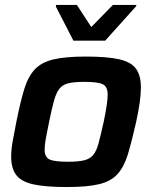

<svg xmlns="http://www.w3.org/2000/svg" viewBox="-20 -746 614 774"><path d="M249 8Q162 8 113.5 -3Q65 -14 45 -41Q25 -68 25 -115Q25 -142 31 -176Q37 -210 46 -255Q62 -335 77.5 -386Q93 -437 120 -466Q147 -495 195.5 -506.5Q244 -518 325 -518Q412 -518 460.5 -507Q509 -496 528.5 -468.5Q548 -441 548 -394Q548 -342 529 -255Q511 -175 495.5 -124Q480 -73 453.5 -44Q427 -15 379.5 -3.5Q332 8 249 8ZM254 -94Q294 -94 318 -99.5Q342 -105 355.5 -121Q369 -137 377.5 -169Q386 -201 398 -255Q406 -293 410 -320Q414 -347 414 -365Q414 -397 394 -406.5Q374 -416 321 -416Q280 -416 256.5 -410.5Q233 -405 220 -389Q207 -373 198 -341Q189 -309 178 -255Q170 -216 165 -189Q160 -162 160 -144Q160 -112 180 -103Q200 -94 254 -94ZM276 -582 205 -720 206 -726H290L348 -637L435 -726H530L528 -720L404 -582Z"/></svg>

Font: Saira SemiBold
Style: Italic
Weight: 600
Italic angle: -12°
Designer: Hector Gatti with collaboration of the Omnibus-Type team
Foundry: Omnibus-Type
Version: Version 1.100; ttfautohint (v1.8.3)